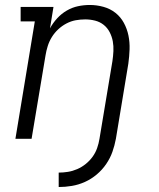

<svg xmlns="http://www.w3.org/2000/svg" viewBox="-20 -558 640 772"><path d="M216 194V136Q234 136 253 133Q272 130 290.5 122Q309 114 325 101Q341 88 352.5 72Q364 56 370.5 37.5Q377 19 380 0Q393 -78 406 -156Q419 -234 432 -312Q435 -332 436 -352.5Q437 -373 433.5 -392Q430 -411 421 -428.5Q412 -446 397 -458Q382 -470 362.5 -475Q343 -480 323 -480Q323 -480 323 -480Q323 -480 323 -480Q303 -480 284 -476.5Q265 -473 247 -463.5Q229 -454 214 -440Q199 -426 188.5 -409Q178 -392 172 -373Q166 -354 163 -335L107 0H42L120 -472H63V-530H195L181 -444Q193 -466 210 -484.5Q227 -503 248.5 -515.5Q270 -528 293.5 -533Q317 -538 341 -538Q369 -538 396 -530.5Q423 -523 444 -506.5Q465 -490 478 -466Q491 -442 496.5 -415Q502 -388 501 -359.5Q500 -331 496 -302L446 0Q441 27 432 52.5Q423 78 407 101.5Q391 125 369 143.5Q347 162 321.5 173.5Q296 185 269 189.5Q242 194 216 194Z"/></svg>

Font: Iosevka Slab Light Extended
Style: Italic
Weight: 300
Width: 7
Italic angle: -9°
Monospace: yes
Designer: Belleve Invis
Foundry: Belleve Invis
Version: Version 11.1.0; ttfautohint (v1.8.3)